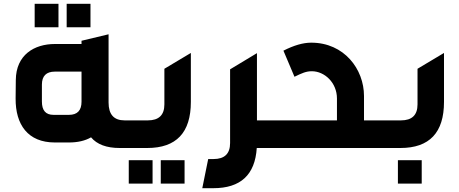

<svg xmlns="http://www.w3.org/2000/svg" viewBox="-20 -777 2411 1008"><path d="M608 0H688V-145H634C578 -145 550 -176 550 -239V-597L408 -563V-546H268C160 -546 64 -489 63 -357L62 -260C61 -123 126 -29 268 -29H342C388 -29 427 -38 458 -56C489 -19 539 0 608 0ZM162 -634H287V-757H162ZM200 -244V-333C200 -378 223 -401 268 -401H408V-243C408 -197 386 -174 342 -174H261C220 -174 200 -197 200 -244ZM330 -634H455V-757H330Z M658 0H753C906 0 982 -81 982 -242V-499L843 -416V-229C843 -173 814 -145 756 -145H658ZM656 187H781V64H656ZM824 187H949V64H824Z M1042 211H1100C1243 211 1319 141 1328 0H1407V-145H1329V-498L1188 -413V-26C1188 30 1159 58 1101 58H1073Z M1377 0H2017V-145H1891V-273C1891 -414 1787 -553 1614 -553C1571 -553 1523 -539 1468 -511L1526 -374C1565 -393 1587 -403 1617 -403C1684 -403 1749 -343 1749 -260V-145H1377Z M1987 0H2082C2235 0 2311 -81 2311 -242V-499L2172 -416V-229C2172 -173 2143 -145 2085 -145H1987ZM2069 187H2194V64H2069Z"/></svg>

Font: All Genders v4
Style: Bold
Weight: 700
Designer: Rassam Alawdi
Foundry: Rassam Art
Version: Version 3.100;FEAKit 1.0